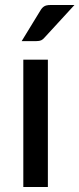

<svg xmlns="http://www.w3.org/2000/svg" viewBox="-20 -746 317 766"><path d="M171 0H73V-508H171ZM125.5 -582H66.5L140.5 -703Q147 -714.5 155.5 -720.2Q164 -726 181.5 -726H277L158.5 -597Q151.5 -588.5 144.2 -585.2Q137 -582 125.5 -582Z"/></svg>

Font: Verano Sans Medium
Style: Regular
Weight: 500
Designer: Lukasz Dziedzic with Adam Twardoch and Botio Nikoltchev
Foundry: tyPoland Lukasz Dziedzic
Version: Version 3.001;December 28, 2019;FontCreator 12.0.0.2547 64-b